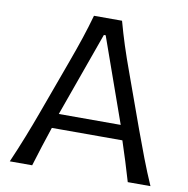

<svg xmlns="http://www.w3.org/2000/svg" viewBox="-83 -830 890 911"><g transform="rotate(10 362.0 -375.0)"><path d="M23.4 0Q49.8 -60.5 76.2 -127.2Q102.5 -193.8 124.5 -254.4L218.3 -511.2Q243.7 -580.6 262.5 -637Q281.2 -693.4 296.9 -749.5H432.1Q447.8 -691.9 465.8 -636Q483.9 -580.1 509.3 -510.7L602.1 -253.4Q624.5 -191.4 649.7 -125.7Q674.8 -60.1 701.2 0H591.8Q578.1 -46.4 563 -95.2Q547.9 -144 532.2 -190.9H192.4Q176.3 -143.6 160.9 -95Q145.5 -46.4 131.3 0ZM511.7 -261.7 367.7 -668H358.9L213.4 -261.7Z"/></g></svg>

Font: Pinar DS2-Regular
Style: Regular
Weight: 400
Designer: Amin Abedi
Version: Version 2.000